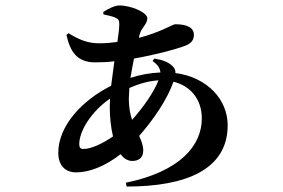

<svg xmlns="http://www.w3.org/2000/svg" viewBox="-20 -622 1040 705"><path d="M224 -494C237 -434 262 -393 329 -393C352 -393 376 -394 400 -397L388 -307C280 -253 194 -159 194 -61C194 -13 221 11 260 11C308 11 367 -12 423 -56C434 -40 449 -31 466 -31C489 -31 506 -43 506 -69C506 -88 499 -105 491 -123C545 -184 595 -259 617 -322C682 -306 721 -255 721 -187C721 -90 645 7 442 49L445 63C666 63 816 -1 816 -162C816 -256 742 -338 624 -354C625 -362 622 -370 615 -378C599 -394 577 -402 547 -407L540 -398C559 -385 568 -371 569 -356C531 -354 495 -348 459 -336C463 -359 467 -383 472 -407C551 -421 623 -440 660 -454C681 -462 692 -474 692 -494C692 -520 668 -533 623 -533C615 -533 568 -503 490 -483L492 -493C499 -521 521 -533 521 -555C521 -576 462 -602 418 -602C400 -602 375 -588 359 -578L360 -569C375 -566 392 -562 402 -558C415 -552 418 -548 418 -534C418 -518 415 -495 411 -468C390 -465 367 -463 344 -463C301 -463 269 -477 232 -500ZM562 -327C546 -285 505 -226 465 -182C458 -203 453 -228 453 -259L455 -299C494 -316 528 -325 562 -327ZM395 -121C357 -95 315 -75 286 -75C275 -75 271 -81 271 -93C271 -139 313 -211 384 -260L383 -231C383 -193 387 -154 395 -121Z"/></svg>

Font: Noto Serif SC
Style: Bold
Weight: 700
Designer: Ryoko NISHIZUKA 西塚涼子 (kana & ideographs); Frank Grießhammer (Latin, Greek & Cyrillic); Wenlong ZHANG 张文龙 (bopomofo); San
Foundry: Adobe
Version: Version 2.001;hotconv 1.1.0;makeotfexe 2.6.0